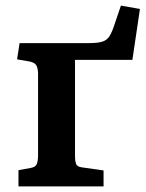

<svg xmlns="http://www.w3.org/2000/svg" viewBox="-20 -666 520 686"><path d="M46 0V-58L90 -66Q107 -69 111.5 -80Q116 -91 116 -114V-405Q115 -424 109.5 -433Q104 -442 87 -446L41 -454L50 -512H297Q330 -512 346.5 -517.5Q363 -523 372 -538Q381 -553 390 -581L412 -646L480 -634L453 -452H248V-111Q248 -90 252 -80Q256 -70 273 -68L350 -57V0Z"/></svg>

Font: Literata 18pt SemiBold
Style: Regular
Weight: 600
Designer: Latin by Veronika Burian and Jose Scaglione. Greek by Irene Vlachou. Cyrillic by Vera Evstafieva.
Foundry: TypeTogether
Version: Version 3.103;gftools[0.9.29]